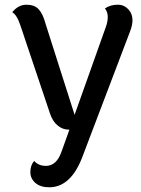

<svg xmlns="http://www.w3.org/2000/svg" viewBox="-20 -542 599 816"><path d="M430 -428Q438 -450 438 -470.5Q438 -491 426 -506Q448 -522 481 -522Q514 -522 534 -491Q543 -476 543 -455.5Q543 -435 533 -409L330 125Q281 254 189 254Q152 254 130.5 235.5Q109 217 109 189Q109 161 125 142Q144 163 175 163Q221 163 242 101L275 9Q274 9 272 9Q246 9 224.5 -9Q203 -27 192 -61L67 -433Q52 -479 32 -490Q58 -522 92 -522Q126 -522 144 -503Q162 -484 173 -443L297 -54Z"/></svg>

Font: Laila Medium
Style: Regular
Weight: 500
Designer: Hitesh Malaviya
Foundry: Indian Type Foundry
Version: Version 1.302;PS 1.0;hotconv 1.0.78;makeotf.lib2.5.61930; tt